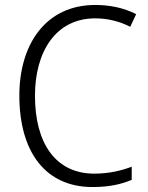

<svg xmlns="http://www.w3.org/2000/svg" viewBox="-20 -744 597 774"><path d="M364 -670C414 -670 462 -658 505 -636L529 -687C480 -712 424 -724 364 -724C165 -724 58 -566 58 -359C58 -133 162 10 353 10C419 10 469 -1 511 -19V-72C469 -56 419 -44 360 -44C204 -44 121 -167 121 -358C121 -536 205 -670 364 -670Z"/></svg>

Font: Noto Sans Bengali SemiCondensed Light
Style: Regular
Weight: 300
Width: 4
Designer: Joana Ranito - Universal Thirst; Jelle Bosma - Monotype Design Team
Foundry: Universal Thirst ehf.
Version: Version 3.000